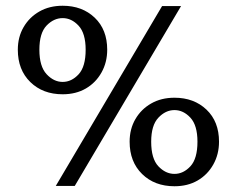

<svg xmlns="http://www.w3.org/2000/svg" viewBox="-20 -631 824 668"><path d="M174 16 544 -610H610L240 16ZM353 -458Q353 -414 333 -378.5Q313 -343 278.5 -323Q244 -303 198 -303Q129 -303 85.5 -345.5Q42 -388 42 -458Q42 -502 62 -536.5Q82 -571 117 -591Q152 -611 198 -611Q266 -611 309.5 -569.5Q353 -528 353 -458ZM278 -458Q278 -515 253.5 -541.5Q229 -568 198 -568Q167 -568 142 -542Q117 -516 117 -458Q117 -400 142 -373Q167 -346 198 -346Q229 -346 253.5 -372.5Q278 -399 278 -458ZM742 -138Q742 -94 722 -58.5Q702 -23 667.5 -3Q633 17 587 17Q518 17 474.5 -25.5Q431 -68 431 -138Q431 -182 451 -216.5Q471 -251 506 -271Q541 -291 587 -291Q655 -291 698.5 -249.5Q742 -208 742 -138ZM667 -138Q667 -195 642.5 -221.5Q618 -248 587 -248Q556 -248 531 -221.5Q506 -195 506 -138Q506 -79 531 -52.5Q556 -26 587 -26Q618 -26 642.5 -52.5Q667 -79 667 -138Z"/></svg>

Font: Buenard
Style: Regular
Weight: 400
Version: Version 2.000